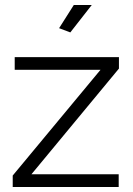

<svg xmlns="http://www.w3.org/2000/svg" viewBox="-20 -750 532 770"><path d="M262 -620 217 -637 276 -730H348ZM31 -46 383 -470H39V-521H457V-475L106 -51H456V0H31Z"/></svg>

Font: PTCRaleway
Style: Regular
Weight: 400
Designer: Matt McInerney, Pablo Impallari, Rodrigo Fuenzalida
Foundry: Matt McInerney, Pablo Impallari, Rodrigo Fuenzalida
Version: Version 3.000g; ttfautohint (v1.5) -l 8 -r 28 -G 28 -x 14 -D